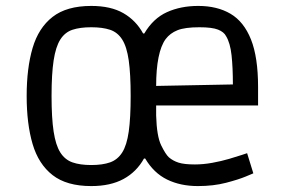

<svg xmlns="http://www.w3.org/2000/svg" viewBox="-20 -615 956 648"><path d="M288 13Q205 13 157.5 -24Q110 -61 90 -129Q70 -197 70 -291Q70 -385 90 -453Q110 -521 157.5 -558Q205 -595 288 -595Q354 -595 396.5 -570.5Q439 -546 463 -502H467Q497 -553 543.5 -574Q590 -595 649 -595Q713 -595 758 -568.5Q803 -542 827 -482Q851 -422 851 -321V-259H507V-225Q509 -155 524 -124.5Q539 -94 550 -84Q564 -72 583 -66Q602 -60 638 -60Q666 -60 696.5 -65.5Q727 -71 754 -79Q781 -87 797.5 -92.5Q814 -98 814 -98L835 -30Q835 -30 810 -19.5Q785 -9 742.5 2Q700 13 648 13Q589 13 544 -9Q499 -31 470 -80H466Q441 -35 397 -11Q353 13 288 13ZM288 -58Q326 -58 351.5 -67Q377 -76 392.5 -100.5Q408 -125 414.5 -171Q421 -217 421 -291Q421 -365 414.5 -411Q408 -457 392.5 -481.5Q377 -506 351.5 -514.5Q326 -523 288 -523Q250 -523 224.5 -514.5Q199 -506 183.5 -481.5Q168 -457 161 -411Q154 -365 154 -291Q154 -217 161 -171Q168 -125 183.5 -100.5Q199 -76 224.5 -67Q250 -58 288 -58ZM507 -325 766 -330Q766 -387 761.5 -428.5Q757 -470 743 -493Q736 -507 716 -515Q696 -523 653 -523Q604 -523 579 -513Q554 -503 539 -483Q523 -461 515 -421Q507 -381 507 -325Z"/></svg>

Font: Ruda
Style: Regular
Weight: 400
Designer: Mariela Monsalve and Angelina Sanchez
Foundry: Mariela Monsalve and Angelina Sanchez
Version: Version 2.000